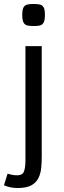

<svg xmlns="http://www.w3.org/2000/svg" viewBox="-38 -752 320 966"><path d="M90 -520H172V33Q172 63 169.5 91.5Q167 120 155.5 143.5Q144 167 119.5 180.5Q95 194 51 194Q13 194 -18 180L0 122Q14 126 25 128Q36 130 49 130Q75 130 82.5 111Q90 92 90 54ZM131 -732Q149 -732 161.5 -729.5Q174 -727 181 -716Q188 -705 188 -677Q188 -649 181 -637.5Q174 -626 161.5 -623.5Q149 -621 131 -621Q114 -621 101 -623.5Q88 -626 81 -637.5Q74 -649 74 -677Q74 -705 81 -716Q88 -727 101 -729.5Q114 -732 131 -732Z"/></svg>

Font: Strait
Style: Regular
Weight: 400
Designer: Eduardo Rodriguez Tunni
Foundry: Eduardo Rodriguez Tunni
Version: Version 1.002; ttfautohint (v1.8.4.7-5d5b);gftools[0.9.23]